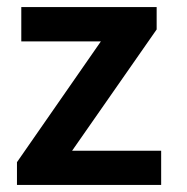

<svg xmlns="http://www.w3.org/2000/svg" viewBox="-20 -521 527 541"><path d="M434.1 0V-96.2H183.1L421.4 -438V-501H40V-404.3H264.2L27.8 -64V0Z"/></svg>

Font: Ride
Style: Bold
Weight: 700
Version: Version 3.000